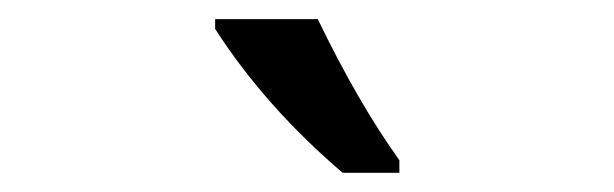

<svg xmlns="http://www.w3.org/2000/svg" viewBox="-20 -786 640 200"><path d="M396 -606H336.9Q255.9 -675.3 204.1 -755.9V-766.1H311Q353 -679.2 396 -619.1Z"/></svg>

Font: Droid Sans Mono
Style: Regular
Weight: 400
Monospace: yes
Foundry: Ascender Corporation
Version: Version 1.00 build 112